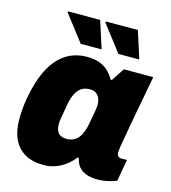

<svg xmlns="http://www.w3.org/2000/svg" viewBox="-110 -815 813 915"><g transform="rotate(15 296.5 -357.0)"><path d="M189 12Q135 12 97.5 -9Q60 -30 40.5 -70.5Q21 -111 21 -170Q21 -192 23 -218Q25 -244 30 -273Q46 -363 76.5 -422Q107 -481 152.5 -510.5Q198 -540 257 -540Q291 -540 316 -531.5Q341 -523 359.5 -506.5Q378 -490 393 -464H399L441 -528H586L562 -399Q557 -372 550.5 -338.5Q544 -305 538.5 -272Q533 -239 527.5 -210.5Q522 -182 519.5 -163Q517 -144 517 -140Q517 -126 523.5 -120Q530 -114 540 -114H567L548 -7Q527 2 502.5 7Q478 12 455 12Q425 12 401 4Q377 -4 362 -22Q355 -30 350.5 -40.5Q346 -51 343 -64L337 -65Q310 -30 271.5 -9Q233 12 189 12ZM263 -137Q282 -137 296.5 -144Q311 -151 321.5 -164.5Q332 -178 338.5 -196.5Q345 -215 349 -237Q356 -273 359 -291Q362 -309 363 -318Q364 -327 364 -332Q364 -350 358 -364Q352 -378 340.5 -386Q329 -394 309 -394Q285 -394 268.5 -383Q252 -372 241.5 -351.5Q231 -331 225 -301Q218 -259 214 -238Q210 -217 209.5 -208.5Q209 -200 209 -195Q209 -167 221.5 -152Q234 -137 263 -137ZM397 -592 297 -722 300 -726H457L500 -592ZM211 -592 111 -722 114 -726H271L314 -592Z"/></g></svg>

Font: Archivo SemiCondensed Black
Style: Italic
Weight: 900
Width: 4
Italic angle: -10°
Designer: Hector Gatti
Foundry: Omnibus-Type
Version: Version 2.001